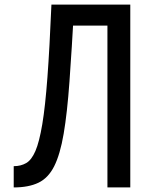

<svg xmlns="http://www.w3.org/2000/svg" viewBox="-20 -820 640 840"><path d="M450 0V-708H226V-800H550V0ZM40 0V-93Q71 -93 94.5 -106.5Q118 -120 135 -159.5Q152 -199 165 -276.5Q178 -354 187.5 -482Q197 -610 205 -800H305Q294 -603 284 -464Q274 -325 258.5 -234.5Q243 -144 217 -92.5Q191 -41 148 -20.5Q105 0 40 0Z"/></svg>

Font: Victor Mono Thin
Style: Regular
Weight: 100
Monospace: yes
Designer: Rune Bjørnerås
Version: Version 1.561;gftools[0.9.30]